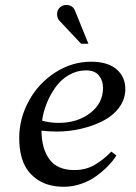

<svg xmlns="http://www.w3.org/2000/svg" viewBox="-20 -734 535 757"><path d="M418.9 -136.2 439 -121.1Q426.3 -100.6 406.2 -79.8Q386.2 -59.1 360.1 -40Q334 -21 300.3 -9.3Q266.6 2.4 232.4 2.4Q172.4 2.4 131.8 -23.2Q91.3 -48.8 73.5 -90.8Q55.7 -132.8 55.7 -189Q55.7 -266.6 93.8 -336.2Q131.8 -405.8 197.8 -448.2Q263.7 -490.7 339.4 -490.7Q403.8 -490.7 439 -461.2Q474.1 -431.6 474.1 -383.3Q474.1 -342.3 449 -309.1Q423.8 -275.9 383.8 -256.1Q343.8 -236.3 297.4 -225.8Q251 -215.3 204.6 -215.3Q177.7 -215.3 143.6 -218.8Q144 -147.9 175 -105.7Q206.1 -63.5 272.9 -63.5Q317.9 -63.5 352.5 -83.5Q387.2 -103.5 418.9 -136.2ZM319.3 -456.5Q283.7 -456.5 252.4 -438.7Q221.2 -420.9 200 -391.6Q178.7 -362.3 164.8 -328.1Q150.9 -293.9 146 -258.3Q176.8 -249.5 211.4 -249.5Q284.7 -249.5 335.4 -288.1Q386.2 -326.7 386.2 -387.7Q386.2 -416.5 369.9 -436.5Q353.5 -456.5 319.3 -456.5ZM328.6 -561.5H299.8L214.4 -652.3Q205.1 -662.1 205.1 -678.2Q205.1 -693.8 215.6 -704.1Q226.1 -714.4 242.2 -714.4Q257.8 -714.4 268.1 -704.1Q272.5 -699.7 275.9 -691.4Z"/></svg>

Font: Flanker
Style: Italic
Weight: 400
Italic angle: -12°
Designer: Flanker
Version: Version 2.027